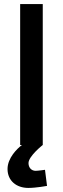

<svg xmlns="http://www.w3.org/2000/svg" viewBox="-20 -712 309 943"><path d="M88 0C64 18 17 64 17 118C17 176 61 211 119 211C158 211 211 201 211 201L201 122C201 122 166 127 155 127C135 127 120 112 120 89C120 55 190 0 190 0V-692H79V0Z"/></svg>

Font: RazerF5 SemiBold
Style: Regular
Weight: 600
Foundry: Razer Inc.
Version: Version 2